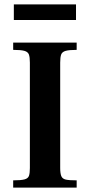

<svg xmlns="http://www.w3.org/2000/svg" viewBox="-20 -854 410 874"><path d="M40 0V-33Q76 -33 92 -37.5Q108 -42 112 -54Q116 -66 116 -89V-569Q116 -594 111.5 -606Q107 -618 91 -622.5Q75 -627 40 -627V-660H329V-627Q295 -627 279 -622.5Q263 -618 258.5 -606Q254 -594 254 -569V-89Q254 -65 259 -52.5Q264 -40 279.5 -36.5Q295 -33 329 -33V0ZM43 -763V-834H326V-763Z"/></svg>

Font: Frank Ruhl Libre SemiBold
Style: Regular
Weight: 600
Designer: Yanek Iontef
Foundry: Fontef
Version: Version 6.003;gftools[0.9.30]